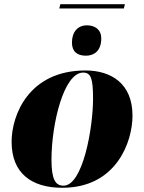

<svg xmlns="http://www.w3.org/2000/svg" viewBox="-20 -880 682 910"><path d="M261 -840H567L572 -860H266ZM387 -616C422 -616 460 -635 460 -698C460 -739 431 -760 392 -760C348 -760 321 -728 321 -678C321 -635 347 -616 387 -616ZM275 10C532 10 608 -208 608 -332C608 -484 507 -546 385 -546C116 -546 35 -334 35 -208C35 -60 128 10 275 10ZM281 0C242 0 224 -31 224 -123C224 -292 282 -536 374 -536C411 -536 421 -508 421 -412C421 -274 373 0 281 0Z"/></svg>

Font: Noto Serif Display Black
Style: Italic
Weight: 900
Italic angle: -12°
Designer: Monotype Design Team
Foundry: Monotype Imaging Inc.
Version: Version 2.009